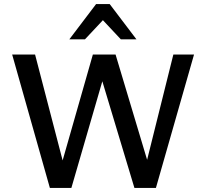

<svg xmlns="http://www.w3.org/2000/svg" viewBox="-20 -927 1016 947"><path d="M643 0 445 -658H550L740 -24H677L835 -658H937L749 0ZM226 0 40 -658H153L318 -24H257L438 -658H523L332 0ZM576 -733 472 -844 454 -907H521L653 -733ZM322 -733 454 -907H521L504 -845L399 -733Z"/></svg>

Font: Ysabeau SC SemiBold
Style: Regular
Weight: 600
Designer: Christian Thalmann (Catharsis Fonts)
Version: Version 2.001;gftools[0.9.30]; featfreeze: smcp